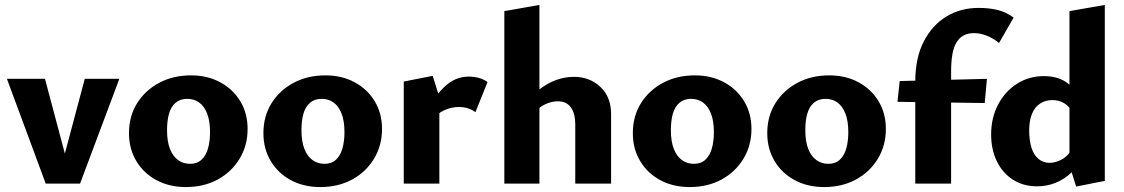

<svg xmlns="http://www.w3.org/2000/svg" viewBox="-20 -743 4547 777"><path d="M165 0 8 -424H162L265 -37H220L323 -424H463L304 0Z M732 14Q665 14 613 -14Q561 -42 531.5 -91.5Q502 -141 502 -204Q502 -273 535 -325.5Q568 -378 624.5 -408Q681 -438 753 -438Q819 -438 870.5 -410.5Q922 -383 952 -334Q982 -285 982 -221Q982 -154 949.5 -100.5Q917 -47 861 -16.5Q805 14 732 14ZM749 -80Q778 -80 796 -97Q814 -114 822 -143Q830 -172 830 -208Q830 -254 818 -284Q806 -314 785.5 -328.5Q765 -343 738 -343Q709 -343 690.5 -327Q672 -311 664 -283Q656 -255 656 -216Q656 -170 668 -140Q680 -110 701 -95Q722 -80 749 -80Z M1276 14Q1209 14 1157 -14Q1105 -42 1075.5 -91.5Q1046 -141 1046 -204Q1046 -273 1079 -325.5Q1112 -378 1168.5 -408Q1225 -438 1297 -438Q1363 -438 1414.5 -410.5Q1466 -383 1496 -334Q1526 -285 1526 -221Q1526 -154 1493.5 -100.5Q1461 -47 1405 -16.5Q1349 14 1276 14ZM1293 -80Q1322 -80 1340 -97Q1358 -114 1366 -143Q1374 -172 1374 -208Q1374 -254 1362 -284Q1350 -314 1329.5 -328.5Q1309 -343 1282 -343Q1253 -343 1234.5 -327Q1216 -311 1208 -283Q1200 -255 1200 -216Q1200 -170 1212 -140Q1224 -110 1245 -95Q1266 -80 1293 -80Z M1614 0V-413L1731 -436L1758 -350V0ZM1729 -255 1705 -286Q1738 -354 1780.5 -393.5Q1823 -433 1877 -433Q1899 -433 1918.5 -427.5Q1938 -422 1953 -411L1904 -289Q1891 -299 1874 -304.5Q1857 -310 1838 -310Q1806 -310 1777 -296.5Q1748 -283 1729 -255Z M2308 0V-241Q2308 -283 2290.5 -308Q2273 -333 2238 -333Q2220 -333 2201.5 -327Q2183 -321 2167 -309.5Q2151 -298 2141 -281L2103 -322Q2132 -357 2163.5 -381.5Q2195 -406 2230 -419Q2265 -432 2303 -432Q2366 -432 2409.5 -391.5Q2453 -351 2453 -281V0ZM2021 0V-698L2163 -723V0Z M2771 14Q2704 14 2652 -14Q2600 -42 2570.5 -91.5Q2541 -141 2541 -204Q2541 -273 2574 -325.5Q2607 -378 2663.5 -408Q2720 -438 2792 -438Q2858 -438 2909.5 -410.5Q2961 -383 2991 -334Q3021 -285 3021 -221Q3021 -154 2988.5 -100.5Q2956 -47 2900 -16.5Q2844 14 2771 14ZM2788 -80Q2817 -80 2835 -97Q2853 -114 2861 -143Q2869 -172 2869 -208Q2869 -254 2857 -284Q2845 -314 2824.5 -328.5Q2804 -343 2777 -343Q2748 -343 2729.5 -327Q2711 -311 2703 -283Q2695 -255 2695 -216Q2695 -170 2707 -140Q2719 -110 2740 -95Q2761 -80 2788 -80Z M3315 14Q3248 14 3196 -14Q3144 -42 3114.5 -91.5Q3085 -141 3085 -204Q3085 -273 3118 -325.5Q3151 -378 3207.5 -408Q3264 -438 3336 -438Q3402 -438 3453.5 -410.5Q3505 -383 3535 -334Q3565 -285 3565 -221Q3565 -154 3532.5 -100.5Q3500 -47 3444 -16.5Q3388 14 3315 14ZM3332 -80Q3361 -80 3379 -97Q3397 -114 3405 -143Q3413 -172 3413 -208Q3413 -254 3401 -284Q3389 -314 3368.5 -328.5Q3348 -343 3321 -343Q3292 -343 3273.5 -327Q3255 -311 3247 -283Q3239 -255 3239 -216Q3239 -170 3251 -140Q3263 -110 3284 -95Q3305 -80 3332 -80Z M3684 0V-412Q3684 -509 3718.5 -575.5Q3753 -642 3810.5 -676.5Q3868 -711 3940 -711Q3984 -711 4018 -702.5Q4052 -694 4082 -672L4023 -569Q3997 -590 3971 -599.5Q3945 -609 3922 -609Q3898 -609 3880.5 -600Q3863 -591 3851.5 -572.5Q3840 -554 3834.5 -524.5Q3829 -495 3829 -454V0ZM3612 -331 3621 -415 3974 -424 3965 -326Z M4177 11Q4121 11 4079 -16Q4037 -43 4014 -90.5Q3991 -138 3991 -199Q3991 -266 4019 -319.5Q4047 -373 4095.5 -404Q4144 -435 4205 -435Q4241 -435 4269 -424Q4297 -413 4316.5 -392Q4336 -371 4346 -343L4319 -292Q4305 -315 4284.5 -326.5Q4264 -338 4239 -338Q4210 -338 4188.5 -323.5Q4167 -309 4156 -281.5Q4145 -254 4145 -215Q4145 -174 4154.5 -144.5Q4164 -115 4183 -99.5Q4202 -84 4228 -84Q4249 -84 4274 -96Q4299 -108 4318 -139L4361 -101Q4340 -67 4313 -42Q4286 -17 4251.5 -3Q4217 11 4177 11ZM4335 12 4308 -74V-698L4451 -723V-11Z"/></svg>

Font: Ysabeau ExtraBold
Style: Regular
Weight: 800
Designer: Christian Thalmann (Catharsis Fonts)
Version: Version 2.002